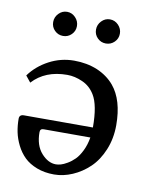

<svg xmlns="http://www.w3.org/2000/svg" viewBox="-75 -678 602 746"><g transform="rotate(10 226.5 -304.5)"><path d="M96.7 -538.6Q83 -552.2 83 -571.8Q83 -591.3 96.9 -605.7Q110.8 -620.1 129.9 -620.1Q148.9 -620.1 162.8 -605.7Q176.8 -591.3 176.8 -571.8Q176.8 -552.2 163.1 -538.6Q149.4 -524.9 129.9 -524.9Q110.4 -524.9 96.7 -538.6ZM298.8 -620.1Q318.4 -620.1 332.3 -605.7Q346.2 -591.3 346.2 -571.8Q346.2 -552.2 332.3 -538.6Q318.4 -524.9 298.8 -524.9Q279.3 -524.9 265.6 -538.6Q252 -552.2 252 -571.8Q252 -591.3 265.9 -605.7Q279.8 -620.1 298.8 -620.1ZM303.2 -154.8H119.1Q105 -154.8 105 -141.1Q105 -88.9 131.6 -58.8Q158.2 -28.8 189 -28.8Q197.3 -28.8 208.3 -31.7Q219.2 -34.7 234.1 -43.5Q249 -52.2 262.2 -65.4Q275.4 -78.6 286.9 -102.1Q298.3 -125.5 303.2 -154.8ZM36.1 -324.2 16.1 -349.1Q45.4 -389.2 91.6 -413.6Q137.7 -438 189.9 -438Q240.2 -438 281.7 -420.9Q322.8 -403.3 349.1 -372.1Q394 -318.4 394 -219.2Q394 -166.5 375.5 -121.6Q356.9 -76.7 327.1 -48.3Q297.4 -20 261.2 -4.4Q225.1 11.2 189 11.2Q150.9 11.2 120.6 -0.5Q90.3 -12.2 71 -31Q51.8 -49.8 39.1 -75.2Q26.4 -100.6 21.2 -126Q16.1 -151.4 16.1 -178.2Q16.1 -194.8 34.2 -194.8H306.2Q306.2 -283.2 282.2 -321.8Q263.7 -352.1 233.4 -365.2Q203.1 -378.9 172.9 -378.9Q86.4 -378.9 36.1 -324.2Z"/></g></svg>

Font: Linux Biolinum G
Style: Regular
Weight: 400
Designer: Philipp H. Poll
Foundry: Philipp H. Poll
Version: Version 1.1.0 ; ttfautohint (v1.6)